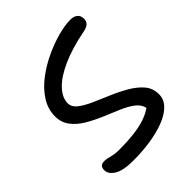

<svg xmlns="http://www.w3.org/2000/svg" viewBox="-201 -829 957 957"><g transform="rotate(-45 277.5 -350.5)"><path d="M180 9Q112 9 78.5 -11Q45 -31 45 -61Q45 -76 52.5 -84Q60 -92 77 -92Q89 -92 97.5 -90Q106 -88 115.5 -85.5Q125 -83 138 -81Q151 -79 171 -79Q231 -79 278 -85Q325 -91 358.5 -103Q392 -115 413 -131Q408 -159 380.5 -180Q353 -201 312.5 -218Q272 -235 228.5 -253.5Q185 -272 147 -294.5Q109 -317 85 -348.5Q61 -380 61 -423Q61 -474 89.5 -518.5Q118 -563 164 -598Q210 -633 263.5 -658Q317 -683 367.5 -696.5Q418 -710 455 -710Q474 -710 485.5 -704Q497 -698 502.5 -688Q508 -678 508 -665Q508 -648 497.5 -637Q487 -626 461 -621Q363 -602 293.5 -571Q224 -540 188 -502Q152 -464 152 -425Q152 -398 177.5 -378Q203 -358 243.5 -340Q284 -322 329 -303Q374 -284 414.5 -260.5Q455 -237 480.5 -207Q506 -177 506 -135Q506 -99 480 -72Q454 -45 408.5 -27Q363 -9 304.5 0Q246 9 180 9Z"/></g></svg>

Font: Shantell Sans Light
Style: Regular
Weight: 400
Version: Version 1.011;[c5ecc13dd]